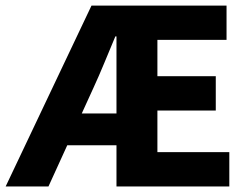

<svg xmlns="http://www.w3.org/2000/svg" viewBox="-34 -672 899 692"><path d="M-13.6 0 295.7 -651.7H782.5V-528.3H533.3V-397.3H743.7V-273.6H533.3V-123.7H792.5V0H385.8V-540.9H381.8Q361.6 -493 342.2 -445.8Q322.8 -398.7 303 -355.8L140.7 0ZM137.8 -148.4V-263.1H463.5V-148.4Z"/></svg>

Font: Mada
Style: Regular
Weight: 400
Designer: Khaled Hosny
Version: Version 1.5